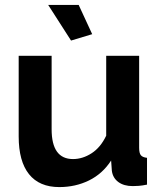

<svg xmlns="http://www.w3.org/2000/svg" viewBox="-20 -751 658 781"><path d="M56 -196V-524H190V-225Q190 -104 277 -104Q316 -104 352.5 -127.5Q389 -151 412 -199V-524H546V-150Q546 -128 553 -119.5Q560 -111 578 -109V0Q558 4 544.5 5Q531 6 520 6Q484 6 461.5 -10.5Q439 -27 435 -56L432 -98Q397 -44 342 -17Q287 10 221 10Q140 10 98 -42.5Q56 -95 56 -196ZM176 -731H300L355 -612L269 -586Z"/></svg>

Font: Raleway
Style: Bold
Weight: 700
Designer: Matt McInerney, Pablo Impallari, Rodrigo Fuenzalida
Foundry: Matt McInerney, Pablo Impallari, Rodrigo Fuenzalida
Version: Version 4.026